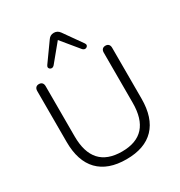

<svg xmlns="http://www.w3.org/2000/svg" viewBox="-208 -1053 1132 1205"><g transform="rotate(-30 357.5 -450.0)"><path d="M86 -275V-643Q86 -659 94 -667.5Q102 -676 116 -676Q131 -676 139 -667.5Q147 -659 147 -643V-280Q147 -48 358 -48Q568 -48 568 -280V-643Q568 -659 576 -667.5Q584 -676 599 -676Q613 -676 621 -667.5Q629 -659 629 -643V-275Q629 -136 560 -64Q491 8 358 8Q225 8 155.5 -64Q86 -136 86 -275ZM237 -722Q229 -722 223 -727.5Q217 -733 217 -740Q217 -745 222 -753L317 -886Q332 -908 358 -908Q384 -908 400 -886L494 -753Q499 -745 499 -740Q499 -733 493 -727.5Q487 -722 479 -722Q469 -722 460 -732L358 -856L256 -732Q247 -722 237 -722Z"/></g></svg>

Font: SN Pro Light
Style: Regular
Weight: 300
Designer: Tobias Whetton
Foundry: Supernotes
Version: Version 1.002